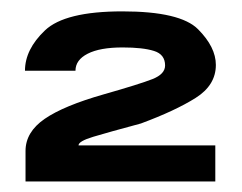

<svg xmlns="http://www.w3.org/2000/svg" viewBox="-20 -702 437 346"><path d="M26 -375H368V-440H121.5Q121.5 -447.5 148 -455.5Q174.5 -463.5 234 -479.5Q296 -502.5 332.5 -525.5Q369 -548.5 369 -585Q369 -617 337 -649.2Q305 -681.5 200.5 -681.5Q97 -681.5 61 -647.2Q25 -613 25 -574.5H116Q116 -594 138 -605.2Q160 -616.5 201 -616.5Q237.5 -616.5 257.5 -610.2Q277.5 -604 277.5 -584Q277.5 -568.5 254.8 -559.5Q232 -550.5 167 -532Q95 -511.5 60.5 -487.8Q26 -464 26 -430Z"/></svg>

Font: Anybody UltraCondensed Thin ExtraBold
Style: Regular
Weight: 800
Version: Version 1.111